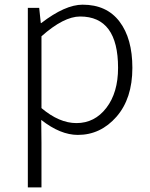

<svg xmlns="http://www.w3.org/2000/svg" viewBox="-20 -567 644 825"><path d="M99.6 238.3V-533.2H148.4L155.3 -467.8H157.2Q259.8 -546.9 335 -546.9Q438.5 -546.9 493.7 -474.1Q548.8 -401.4 548.8 -275.4Q548.8 -143.6 480.5 -65.4Q412.1 12.7 314.5 12.7Q239.3 12.7 157.2 -51.8L158.2 45.9V238.3ZM308.6 -38.1Q386.7 -38.1 437 -103.5Q487.3 -168.9 487.3 -275.4Q487.3 -496.1 324.2 -496.1Q253.9 -496.1 158.2 -411.1V-102.5Q234.4 -38.1 308.6 -38.1Z"/></svg>

Font: Bpmf Zihi Sans Light
Style: Light
Weight: 300
Foundry: But Ko
Version: Version 1.320